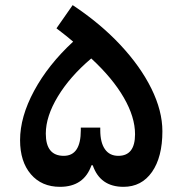

<svg xmlns="http://www.w3.org/2000/svg" viewBox="-20 -724 709 747"><path d="M335.9 -81.1Q306.6 2.9 213.4 2.9Q142.1 2.9 100.1 -46.1Q58.1 -95.2 58.1 -178.7Q58.1 -269.5 112.8 -370.8Q167.5 -472.2 264.6 -562Q252.4 -572.8 237.8 -584.2Q223.1 -595.7 199.7 -613.8L262.7 -704.1Q369.6 -633.3 448 -549.6Q526.4 -465.8 569.1 -379.2Q611.8 -292.5 611.8 -213.4Q611.8 -112.8 571.3 -54.9Q530.8 2.9 460.4 2.9Q369.6 2.9 340.8 -81.1ZM294.4 -227.5H370.1V-217.8Q370.1 -169.4 388.2 -143.6Q406.2 -117.7 440.4 -117.7Q505.4 -117.7 505.4 -201.7Q505.4 -268.6 461.7 -344.2Q418 -419.9 335 -496.6Q252 -426.3 205.1 -348.6Q158.2 -271 158.2 -204.1Q158.2 -117.7 228 -117.7Q294.4 -117.7 294.4 -217.3Z"/></svg>

Font: Estedad-FD SemiBold
Style: Regular
Weight: 600
Designer: Amin Abedi
Version: Version 7.3